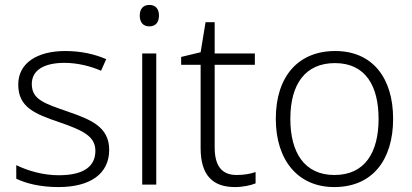

<svg xmlns="http://www.w3.org/2000/svg" viewBox="-20 -749 1672 779"><path d="M423 -141C423 -235 348 -264 253 -297C161 -329 109 -345 109 -408C109 -464 158 -494 242 -494C295 -494 349 -480 390 -462L411 -509C365 -529 309 -542 245 -542C129 -542 54 -492 54 -406C54 -313 122 -287 221 -253C317 -220 367 -196 367 -137C367 -76 323 -38 218 -38C155 -38 93 -56 46 -79V-24C85 -5 143 10 217 10C348 10 423 -45 423 -141Z M586 -729C561 -729 547 -713 547 -686C547 -658 561 -642 586 -642C611 -642 625 -658 625 -686C625 -713 611 -729 586 -729ZM614 -532H557V0H614Z M940 -39C879 -39 851 -77 851 -151V-486H1014V-532H851V-659H814L794 -537L715 -518V-486H794V-148C794 -37 844 10 933 10C966 10 997 3 1017 -5V-51C998 -44 970 -39 940 -39Z M1575 -267C1575 -432 1492 -542 1340 -542C1190 -542 1099 -439 1099 -267C1099 -99 1189 10 1336 10C1491 10 1575 -100 1575 -267ZM1158 -267C1158 -408 1219 -493 1339 -493C1464 -493 1516 -399 1516 -267C1516 -131 1461 -39 1337 -39C1215 -39 1158 -130 1158 -267Z"/></svg>

Font: Noto Sans Gurmukhi Light
Style: Regular
Weight: 300
Designer: Jelle Bosma - Monotype Design Team
Foundry: Monotype Imaging Inc.
Version: Version 2.004